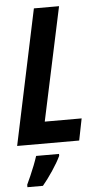

<svg xmlns="http://www.w3.org/2000/svg" viewBox="-62 -752 537 1011"><g transform="rotate(-5 207.0 -246.5)"><path d="M6 0 157 -714H290L162 -115H357L334 0ZM41 208Q50 189 61.5 163Q73 137 83.5 110Q94 83 101 61H222V71Q206 105 177.5 147.5Q149 190 123 221H41Z"/></g></svg>

Font: Noto Sans Condensed
Style: Bold Italic
Weight: 700
Width: 3
Italic angle: -12°
Designer: Monotype Design Team
Foundry: Monotype Imaging Inc.
Version: Version 2.013; ttfautohint (v1.8.4.7-5d5b)